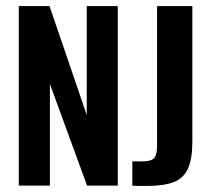

<svg xmlns="http://www.w3.org/2000/svg" viewBox="-20 -611 693 632"><path d="M41.9 0V-591H143L265.5 -232.6V-591H367.6V0H266.6L144.3 -334.4V0ZM463.4 1Q455.1 1 439.6 1Q424.1 1 415.5 0V-80L446.4 -79.7Q476.3 -79.4 486.7 -90.1Q497.1 -100.9 497.1 -132.5V-591H613.2V-146Q613.2 -89 599 -56.7Q584.8 -24.4 552.1 -11.7Q519.5 1 463.4 1Z"/></svg>

Font: Alumni Sans Thin
Style: Regular
Weight: 100
Designer: Robert E. Leuschke
Foundry: Robert E. Leuschke
Version: Version 1.018